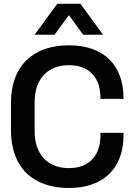

<svg xmlns="http://www.w3.org/2000/svg" viewBox="-20 -946 681 981"><path d="M332 14.5C511.5 14.5 611 -88.5 611 -254.5V-267.5H493V-251.5C493 -157 440.5 -87 332 -87C222.5 -87 157 -158.5 157 -275V-425C157 -541.5 222.5 -613 332 -613C440.5 -613 493 -544 493 -449V-441H611V-446C611 -611.5 511.5 -714.5 332 -714.5C149.5 -714.5 36 -610.5 36 -420V-280C36 -89.5 149.5 14.5 332 14.5ZM272.5 -926.5 157 -768.5H258.5L332 -868.5L405 -768.5H506.5L391 -926.5Z"/></svg>

Font: MCL Standard Medium
Style: Regular
Weight: 500
Designer: Květoslav Bartoš
Foundry: Florian Karsten
Version: Version 1.001;Glyphs 3.2.3 (3260)